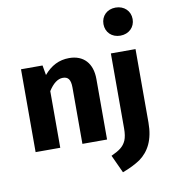

<svg xmlns="http://www.w3.org/2000/svg" viewBox="-106 -901 1071 1212"><g transform="rotate(-10 429.0 -295.0)"><path d="M717 -811C662 -811 624 -773 624 -721C624 -669 662 -631 717 -631C772 -631 811 -669 811 -721C811 -773 772 -811 717 -811ZM373 -548C308 -548 256 -521 211 -468L200 -531H62V0H220V-363C249 -409 280 -432 312 -432C345 -432 362 -414 362 -361V0H520V-388C520 -489 465 -548 373 -548ZM796 -531H638V-50C638 -19 634 7 626 26C609 64 582 82 530 106L583 221C629 204 667 185 698 164C758 120 796 51 796 -60Z"/></g></svg>

Font: Fira Sans
Style: Bold
Weight: 700
Designer: Carrois Corporate & Edenspiekermann AG
Foundry: Carrois Corporate GbR & Edenspiekermann AG
Version: Version 4.203